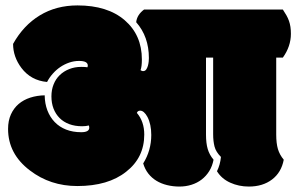

<svg xmlns="http://www.w3.org/2000/svg" viewBox="-20 -685 1094 709"><path d="M1000 -188Q1000 -155.8 1006.3 -134.5Q1012.7 -113.3 1027.8 -95.2Q1019 -48.3 984.6 -22.2Q950.2 3.9 898.9 3.9Q861.8 3.9 830.1 -10.5Q798.3 -24.9 781.2 -52.7Q793 -76.2 795.9 -105.5Q777.3 -124 772.2 -143.8Q767.1 -163.6 767.1 -189.5V-472.2H740.7V-188Q740.7 -155.8 747.1 -134.5Q753.4 -113.3 768.6 -95.2Q764.2 -71.8 752.7 -53.2Q741.2 -34.7 724.6 -22Q708 -9.3 687 -2.7Q666 3.9 642.6 3.9Q618.7 3.9 596.9 -1.5Q575.2 -6.8 557.9 -17.3Q540.5 -27.8 527.8 -43.9Q515.1 -60.1 508.8 -81.5Q538.6 -129.4 538.6 -186.5Q538.6 -226.1 524.4 -253.4Q511.7 -276.4 497.6 -276.4Q488.3 -276.4 485.4 -268.1Q512.7 -236.3 512.7 -188Q512.7 -103 445.8 -50.8Q379.4 2 265.6 2Q165.5 2 90.3 -55.7Q9.8 -116.7 9.8 -209Q9.8 -239.3 20.3 -262.5Q30.8 -285.6 48.8 -301Q66.9 -316.4 91.8 -324.5Q116.7 -332.5 145 -333Q145.5 -302.2 155 -277.3Q164.6 -252.4 181.9 -234.4Q199.2 -216.3 224.1 -206.5Q249 -196.8 279.8 -196.8Q309.6 -196.8 309.6 -213.4Q309.6 -217.3 308.1 -221.7Q297.4 -218.8 283.2 -218.8Q256.8 -218.8 235.8 -226.6Q214.8 -234.4 200.2 -249Q185.5 -263.7 177.7 -283.9Q169.9 -304.2 169.9 -329.1Q169.9 -353.5 178 -373.5Q186 -393.6 200.7 -407.7Q215.3 -421.9 235.6 -429.9Q255.9 -438 279.8 -438Q296.4 -438 302.7 -436.5Q304.2 -439.5 304.2 -442.9Q304.2 -460 272 -460Q253.4 -460 235.6 -453.9Q217.8 -447.8 202.4 -437.3Q187 -426.8 174.6 -412.6Q162.1 -398.4 153.8 -382.3Q94.2 -387.7 59.1 -434.1Q28.3 -475.1 28.3 -522.9Q66.4 -591.3 127 -628.2Q187.5 -665 266.1 -665Q377 -665 440.4 -610.4Q503.9 -555.7 503.9 -465.3Q503.9 -439 499 -425.8Q501 -424.8 503.2 -423.6Q505.4 -422.4 508.3 -422.4Q515.6 -422.4 519.8 -428.2Q523.9 -434.1 526.1 -441.9Q528.3 -449.7 529.1 -457.8Q529.8 -465.8 529.8 -470.7Q529.8 -549.8 482.9 -603Q485.8 -630.4 512.2 -649.9H1024.4Q1032.2 -638.2 1037.8 -628.2Q1043.5 -618.2 1047.1 -607.7Q1050.8 -597.2 1052.5 -585.7Q1054.2 -574.2 1054.2 -560.1Q1054.2 -513.7 1024.4 -472.2H1000Z"/></svg>

Font: Modak sl
Style: Regular
Weight: 400
Designer: Sarang Kulkarni, Maithili Shingre, Noopur Datye
Foundry: Ek Type
Version: Version 1.036;PS Version 1.000;hotconv 1.0.79;makeotf.lib2.5